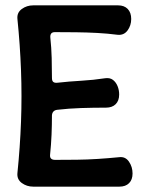

<svg xmlns="http://www.w3.org/2000/svg" viewBox="-20 -692 538 717"><path d="M470 -621Q470 -597 456.5 -578.5Q443 -560 420 -562Q381 -567 342.5 -569Q304 -571 264.5 -571.5Q225 -572 185 -572Q175 -572 171 -566.5Q167 -561 168 -551Q172 -514 173 -475.5Q174 -437 174 -401Q174 -390 179 -386Q184 -382 194 -383Q239 -388 283.5 -390.5Q328 -393 374 -400Q391 -402 402 -393.5Q413 -385 419 -370.5Q425 -356 425 -339Q425 -316 412 -303Q399 -290 376 -290Q328 -290 282.5 -288.5Q237 -287 194 -282Q185 -281 180 -276Q175 -271 174 -262Q174 -225 172.5 -189Q171 -153 167 -114Q166 -104 171 -99.5Q176 -95 186 -95Q228 -95 267 -95.5Q306 -96 345 -98.5Q384 -101 425 -105Q448 -108 461.5 -88.5Q475 -69 475 -44Q475 -21 462 -8Q449 5 426 5H104Q80 5 61.5 -8.5Q43 -22 45 -45Q55 -143 58.5 -238Q62 -333 58.5 -428.5Q55 -524 45 -622Q43 -645 61.5 -658.5Q80 -672 104 -672H421Q444 -672 457 -658.5Q470 -645 470 -621Z"/></svg>

Font: Winky Sans Medium
Style: Regular
Weight: 500
Designer: Simon Atzbach
Foundry: typofactur
Version: Version 1.205